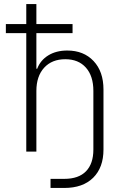

<svg xmlns="http://www.w3.org/2000/svg" viewBox="-20 -750 640 950"><path d="M230 180V135H298Q369 135 405.5 97.5Q442 60 442 -10V-300Q442 -374 405 -415.5Q368 -457 303 -457Q237 -457 198.5 -415Q160 -373 160 -300V0H110V-586H9V-631H110V-730H160V-631H339V-586H160V-410H164Q180 -452 219 -476Q258 -500 313 -500Q394 -500 443 -448Q492 -396 492 -307V-10Q492 79 441 129.5Q390 180 298 180Z"/></svg>

Font: JetBrains Mono NL Thin
Style: Regular
Weight: 100
Monospace: yes
Designer: Philipp Nurullin, Konstantin Bulenkov
Foundry: JetBrains
Version: Version 2.305; ttfautohint (v1.8.4.7-5d5b)